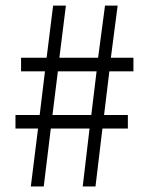

<svg xmlns="http://www.w3.org/2000/svg" viewBox="-20 -670 530 690"><path d="M90.8 0 116.7 -208H35.6V-256.8H122.6L141.6 -413.6H55.7V-462.4H147.5L170.9 -649.9H216.8L193.4 -462.4H332.5L357.4 -649.9H402.8L378.4 -462.4H459.5V-413.6H373L354 -256.8H439.5V-208H348.1L323.2 0H277.3L301.8 -208H162.6L137.2 0ZM168.5 -256.8H308.1L327.1 -413.6H188Z"/></svg>

Font: Varta Light Light
Style: Regular
Weight: 300
Version: Version 1.004